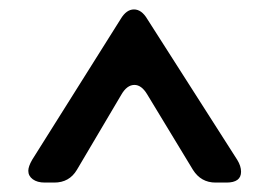

<svg xmlns="http://www.w3.org/2000/svg" viewBox="-20 -743 571 407"><path d="M40 -381Q40 -370 49.5 -363Q59 -356 75 -356H95Q127 -356 143 -383L237 -542Q249 -563 265 -563Q280 -563 292 -543L389 -383Q406 -356 437 -356H460Q491 -356 491 -379Q491 -391 483 -404L292 -703Q280 -723 264 -723Q248 -723 236 -703L48 -404Q40 -390 40 -381Z"/></svg>

Font: WDXL Lubrifont TC
Style: Regular
Weight: 400
Designer: [WDXL Lubrifont] Copyright 2020-2022 (c) NightFurySL2001, Skr-ZERO; [ZCOOL QingKe HuangYou] Copyright 2018-2022 (c) The 
Version: Version 2.001;hotconv 1.1.1;makeotfexe 2.6.0